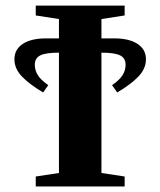

<svg xmlns="http://www.w3.org/2000/svg" viewBox="-20 -675 580 695"><path d="M347.2 -48.8 431.2 -36.1V0H109.4V-36.1L193.4 -48.8V-484.4Q146 -484.4 126 -474.6Q106 -464.8 106 -440.4Q106 -420.9 116.5 -403.6Q127 -386.2 154.8 -366.7L136.2 -340.3Q85.9 -370.1 59.1 -398.4Q32.2 -426.8 32.2 -460.4Q32.2 -496.1 62.5 -516.1Q92.8 -536.1 147 -536.1H193.4V-606L109.4 -619.1V-654.8H431.2V-619.1L347.2 -606V-536.1H393.6Q447.3 -536.1 477.8 -516.1Q508.3 -496.1 508.3 -460.4Q508.3 -426.8 481.4 -398.4Q454.6 -370.1 404.3 -340.3L385.7 -366.7Q413.6 -386.2 424.1 -403.6Q434.6 -420.9 434.6 -440.4Q434.6 -464.8 414.6 -474.6Q394.5 -484.4 347.2 -484.4Z"/></svg>

Font: Liberation Serif
Style: Bold
Weight: 700
Designer: Steve Matteson
Foundry: Ascender Corporation
Version: Version 2.1.5